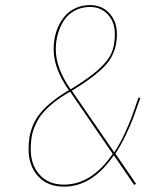

<svg xmlns="http://www.w3.org/2000/svg" viewBox="-20 -711 642 741"><path d="M327.6 -691.4Q373 -691.4 402.1 -659.9Q431.2 -628.4 431.2 -579.1Q431.2 -514.2 395.3 -468.8Q359.4 -423.3 257.3 -360.8L420.9 -123Q442.4 -155.3 460.7 -194.8Q479 -234.4 488.3 -259.5Q497.6 -284.7 514.6 -334.5L521.5 -332.5Q503.9 -281.7 493.9 -255.1Q483.9 -228.5 465.3 -189.5Q446.8 -150.4 425.3 -118.2L504.9 -2L498 2.9L419.4 -111.8Q336.4 9.3 227.1 9.3Q163.1 9.3 126.7 -31.2Q90.3 -71.8 90.3 -134.8Q90.3 -160.6 93.8 -181.6Q97.2 -202.6 106.9 -226.6Q116.7 -250.5 133.5 -272Q150.4 -293.5 178.7 -316.7Q207 -339.8 245.6 -362.8Q187 -446.3 187 -520.5Q187 -545.9 192.1 -569.8Q197.3 -593.8 208.5 -616Q219.7 -638.2 235.8 -654.8Q252 -671.4 275.6 -681.4Q299.3 -691.4 327.6 -691.4ZM327.6 -684.1Q293.9 -684.1 267.8 -669.7Q241.7 -655.3 226.3 -631.3Q210.9 -607.4 203.1 -579.1Q195.3 -550.8 195.3 -520.5Q195.3 -447.8 252.4 -366.2Q323.7 -409.7 360.6 -443.1Q397.5 -476.6 410.4 -506.6Q423.3 -536.6 423.3 -579.1Q423.3 -625.5 396.5 -654.8Q369.6 -684.1 327.6 -684.1ZM250.5 -357.4Q202.6 -329.6 171.4 -301.5Q140.1 -273.4 124.8 -245.1Q109.4 -216.8 104 -191.7Q98.6 -166.5 98.6 -134.8Q98.6 -75.2 132.6 -36.9Q166.5 1.5 227.1 1.5Q333.5 1.5 415 -117.2Z"/></svg>

Font: Fira Sans Compressed Eight
Style: Italic
Weight: 100
Width: 3
Italic angle: -8°
Designer: Carrois Corporate & Edenspiekermann AG
Foundry: Carrois Corporate GbR & Edenspiekermann AG
Version: Version 4.203;PS 004.203;hotconv 1.0.88;makeotf.lib2.5.64775